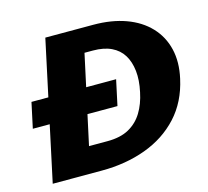

<svg xmlns="http://www.w3.org/2000/svg" viewBox="-97 -770 958 883"><g transform="rotate(-15 382.5 -329.0)"><path d="M49 0 190 -658H418Q505 -658 572.5 -633.5Q640 -609 683.5 -563Q727 -517 742 -454Q757 -391 740 -315Q717 -210 652.5 -140Q588 -70 492.5 -35Q397 0 283 0ZM26 -268 52 -389H455L429 -268ZM255 -124H343Q405 -124 445.5 -146.5Q486 -169 510.5 -209Q535 -249 546 -303Q558 -358 553 -402.5Q548 -447 528.5 -478.5Q509 -510 473.5 -527Q438 -544 386 -544H346Z"/></g></svg>

Font: Ysabeau Office Black
Style: Italic
Weight: 900
Italic angle: -12°
Designer: Christian Thalmann (Catharsis Fonts)
Version: Version 2.001;gftools[0.9.30]; featfreeze: tnum,lnum,ss02